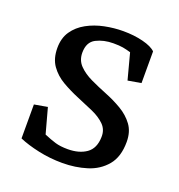

<svg xmlns="http://www.w3.org/2000/svg" viewBox="-104 -614 663 712"><g transform="rotate(20 228.0 -258.5)"><path d="M45 -158 97 -167 124 -68Q150 -57 170 -51Q190 -45 219 -45Q264 -45 292.5 -65Q321 -85 322 -130Q323 -159 304 -178Q285 -197 254.5 -210.5Q224 -224 190 -238Q156 -252 125 -270Q94 -288 74.5 -315.5Q55 -343 55 -385Q55 -424 73.5 -451Q92 -478 123 -495Q154 -512 191 -519.5Q228 -527 264 -527Q307 -527 342.5 -518Q378 -509 393 -494V-369L341 -360L314 -462Q297 -467 283 -469.5Q269 -472 245 -472Q207 -472 177.5 -457Q148 -442 148 -400Q148 -370 167.5 -350Q187 -330 217.5 -315.5Q248 -301 282 -287.5Q316 -274 346.5 -256Q377 -238 396.5 -211.5Q416 -185 416 -145Q416 -86 387.5 -52Q359 -18 314 -4Q269 10 218 10Q169 10 123 0Q77 -10 45 -24Z"/></g></svg>

Font: Brawler
Style: Regular
Weight: 400
Designer: Oleg Frolov, Haley Fiege
Foundry: Oleg Frolov, Haley Fiege
Version: Version 1.101; ttfautohint (v1.8.3)